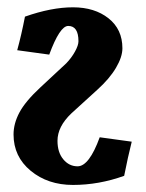

<svg xmlns="http://www.w3.org/2000/svg" viewBox="-20 -511 404 533"><path d="M195.3 -49.3Q227.5 -49.3 256.8 -129.9L345.7 -117.7Q335 -75.2 324.7 -22.9Q254.4 2.4 182.6 2.4Q112.8 2.4 65.2 -36.9Q17.6 -76.2 17.6 -137.7Q17.6 -168 33.9 -198.7Q50.3 -229.5 91.8 -268.1L164.1 -335.4Q178.7 -350.6 188.2 -367.9Q197.8 -385.3 197.8 -396.5Q197.8 -439 169.4 -439Q146 -439 116.7 -359.4L27.8 -371.6Q39.6 -414.6 49.3 -464.8Q122.6 -490.7 182.6 -490.7Q242.7 -490.7 281.2 -460.2Q319.8 -429.7 319.8 -377Q319.8 -353 302 -322.8Q284.2 -292.5 250 -261.7L178.2 -196.3Q139.6 -159.7 139.6 -120.1Q139.6 -87.9 155.8 -68.6Q171.9 -49.3 195.3 -49.3Z"/></svg>

Font: Flanker
Style: Bold
Weight: 700
Designer: Flanker
Foundry: Flanker
Version: Version 2.021